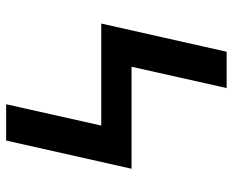

<svg xmlns="http://www.w3.org/2000/svg" viewBox="-88 -688 775 640"><g transform="rotate(90 300.0 -367.5)"><path d="M327 0 398 -317H58L152 -735H273L202 -418H542L448 0Z"/></g></svg>

Font: Iosevka Extended
Style: Bold
Weight: 700
Width: 7
Monospace: yes
Designer: Belleve Invis
Foundry: Belleve Invis
Version: Version 32.5.0; ttfautohint (v1.8.4)